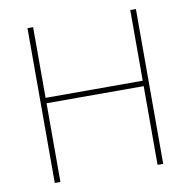

<svg xmlns="http://www.w3.org/2000/svg" viewBox="-80 -793 866 872"><g transform="rotate(-10 353.0 -357.0)"><path d="M577 0V-363H129V0H103V-714H129V-388H577V-714H603V0Z"/></g></svg>

Font: Noto Sans UI Thin
Style: Regular
Weight: 250
Designer: Monotype Design Team
Foundry: Monotype Imaging Inc.
Version: Version 1.001